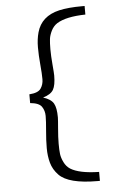

<svg xmlns="http://www.w3.org/2000/svg" viewBox="-61 -917 656 1004"><g transform="rotate(-5 267.5 -415.0)"><path d="M232 -526Q232 -475 218.5 -451.5Q205 -428 164 -416Q205 -403 218.5 -379.5Q232 -356 232 -306Q232 -294 228 -248Q224 -202 224 -168.5Q224 -135 226.5 -114.5Q229 -94 240.5 -70.5Q252 -47 272 -34Q318 -5 422 -3V44Q416 44 410 44Q258 44 208 -8Q180 -37 170 -73Q160 -109 160 -151Q160 -193 164.5 -242Q169 -291 169 -319Q169 -347 154.5 -368Q140 -389 94 -393V-439Q140 -442 154.5 -463Q169 -484 169 -512Q169 -540 164.5 -589Q160 -638 160 -680Q160 -722 170 -758Q193 -841 288 -863Q336 -874 410 -874Q416 -874 422 -874V-829Q320 -827 272 -797Q252 -784 240.5 -761Q229 -738 226.5 -717.5Q224 -697 224 -663.5Q224 -630 228 -584Q232 -538 232 -526Z"/></g></svg>

Font: Halant
Style: Regular
Weight: 400
Designer: Hitesh Malaviya (Devanagari), Satya Rajpurohit (Latin)
Foundry: Indian Type Foundry
Version: Version 1.100;PS 1.0;hotconv 1.0.78;makeotf.lib2.5.61930; tt